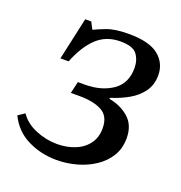

<svg xmlns="http://www.w3.org/2000/svg" viewBox="-98 -563 620 658"><g transform="rotate(20 212.0 -233.5)"><path d="M177 12Q120 12 71.5 -12Q23 -36 -1 -86L23 -102Q43 -72 81.5 -56Q120 -40 160 -40Q193 -40 222.5 -51Q252 -62 270.5 -85.5Q289 -109 289 -144Q289 -188 258.5 -204.5Q228 -221 177 -221H145L155 -264H180Q240 -264 280.5 -291.5Q321 -319 321 -375Q321 -404 306 -424.5Q291 -445 245 -445Q193 -445 158.5 -412Q124 -379 101 -320H71L105 -475H127L140 -450H142Q153 -456 183 -467.5Q213 -479 263 -479Q338 -479 372 -451.5Q406 -424 406 -380Q406 -345 388 -320Q370 -295 341 -278.5Q312 -262 277 -251L276 -247Q318 -240 348 -214Q378 -188 378 -140Q378 -103 361 -75Q344 -47 315 -27.5Q286 -8 250 2Q214 12 177 12Z"/></g></svg>

Font: STIX Two Text
Style: Italic
Weight: 400
Italic angle: -12°
Designer: Ross Mills, John Hudson & Paul Hanslow, Tiro Typeworks Ltd; with prior portions MicroPress Inc. and Coen Hoffman, Elsevi
Foundry: Tiro Typeworks Ltd
Version: Version 2.13 b171